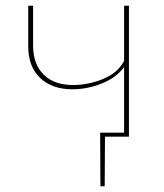

<svg xmlns="http://www.w3.org/2000/svg" viewBox="-20 -479 575 673"><path d="M432 -459V0H348L347 174H332L331 -14H415V-244Q387 -206 336 -186Q285 -166 234 -166Q162 -166 120.5 -206Q79 -246 79 -316V-459H96V-319Q96 -254 133 -217.5Q170 -181 236 -181Q290 -181 342 -202.5Q394 -224 415 -266V-459Z"/></svg>

Font: Ysabeau SC Thin
Style: Regular
Weight: 200
Designer: Christian Thalmann (Catharsis Fonts)
Version: Version 0.003